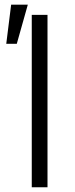

<svg xmlns="http://www.w3.org/2000/svg" viewBox="-20 -790 317 810"><path d="M180.4 -727.3V0H114V-727.3ZM6.4 -605.1 27 -770.2H97.3L50.8 -605.1Z"/></svg>

Font: Inter Zeller Light
Style: Regular
Weight: 300
Designer: Rasmus Andersson; Joe Bland
Foundry: zeller
Version: Version 3.015;git-dec3a8cb1